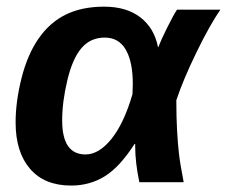

<svg xmlns="http://www.w3.org/2000/svg" viewBox="-20 -558 695 588"><path d="M298.8 -537.6Q367.7 -537.6 410.2 -504.6Q452.6 -471.7 463.9 -413.6H464.8Q472.7 -434.6 491.5 -472.4Q510.3 -510.3 522 -528.3H654.8Q621.6 -480 581.1 -396.5Q540.5 -313 520 -251Q520 -199.7 522.2 -159.9Q524.4 -120.1 527.8 -89.4Q531.2 -58.6 542.5 0H406.7Q394 -61 394 -109.9V-117.2H392.1Q346.7 -46.4 300.8 -18.1Q254.9 10.3 197.8 10.3Q116.2 10.3 72 -41Q27.8 -92.3 27.8 -183.1Q27.8 -246.6 45.9 -318.6Q64 -390.6 98.1 -439.9Q132.3 -489.3 181.6 -513.4Q231 -537.6 298.8 -537.6ZM300.8 -442.9Q257.3 -442.9 229.7 -410.9Q202.1 -378.9 186.3 -312.5Q170.4 -246.1 170.4 -189Q170.4 -85 241.7 -85Q283.2 -85 321.5 -132.8Q359.9 -180.7 385.7 -269.5L386.7 -300.8Q386.7 -368.7 365.2 -405.8Q343.8 -442.9 300.8 -442.9Z"/></svg>

Font: Liberation Sans
Style: Bold Italic
Weight: 700
Italic angle: -12°
Designer: Steve Matteson
Foundry: Ascender Corporation
Version: Version 2.1.5